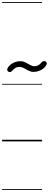

<svg xmlns="http://www.w3.org/2000/svg" viewBox="-25 -1349 466 1832"><path d="M50 -669Q42 -676.5 44 -688.2Q46 -700 56 -712Q75 -736.5 105.5 -750.8Q136 -765 172 -765Q196 -765 219 -753Q242 -741 263 -729Q284 -717 302 -717Q323.5 -717 340 -726Q356.5 -735 370.5 -752.5Q380 -764 392.8 -766Q405.5 -768 413.5 -759Q423.5 -750 421 -739.2Q418.5 -728.5 408 -714.5Q388.5 -690.5 357.8 -676.8Q327 -663 293 -663Q270.5 -663 247.5 -675Q224.5 -687 202.8 -699Q181 -711 161.5 -711Q138 -711 122 -700.8Q106 -690.5 93.5 -676Q83 -663 71 -661.5Q59 -660 50 -669ZM50 -669Q42 -676.5 44 -688.2Q46 -700 56 -712Q75 -736.5 105.5 -750.8Q136 -765 172 -765Q196 -765 219 -753Q242 -741 263 -729Q284 -717 302 -717Q323.5 -717 340 -726Q356.5 -735 370.5 -752.5Q380 -764 392.8 -766Q405.5 -768 413.5 -759Q423.5 -750 421 -739.2Q418.5 -728.5 408 -714.5Q388.5 -690.5 357.8 -676.8Q327 -663 293 -663Q270.5 -663 247.5 -675Q224.5 -687 202.8 -699Q181 -711 161.5 -711Q138 -711 122 -700.8Q106 -690.5 93.5 -676Q83 -663 71 -661.5Q59 -660 50 -669ZM-5 455H376.5V463H-5ZM-5 -16H376.5V0H-5ZM-5 -549H376.5V-541H-5ZM-5 -1329H376.5V-1321H-5Z"/></svg>

Font: Edu SA Dotted Guide
Style: Regular
Weight: 400
Designer: Tina and Corey Anderson, Eben Sorkin, Mirko Velimirovic
Foundry: Google for Education
Version: Version 2.000